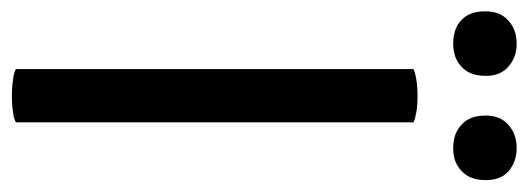

<svg xmlns="http://www.w3.org/2000/svg" viewBox="-310 -598 910 331"><g transform="rotate(90 145.5 -433.0)"><path d="M236.3 -868.2Q210.9 -868.2 195.3 -853.5Q179.7 -839.8 179.7 -814.5Q179.7 -787.1 195.3 -773.4Q210 -758.8 236.3 -758.8Q260.7 -758.8 275.4 -773.4Q291 -787.1 291 -815.4Q291 -840.8 275.4 -854.5Q258.8 -868.2 236.3 -868.2ZM55.7 -868.2Q31.2 -868.2 15.6 -853.5Q0 -839.8 0 -814.5Q0 -787.1 14.6 -773.4Q29.3 -758.8 55.7 -758.8Q81.1 -758.8 95.7 -773.4Q111.3 -787.1 111.3 -815.4Q111.3 -840.8 94.7 -854.5Q79.1 -868.2 55.7 -868.2ZM99.6 -4.9Q106.4 -1 118.2 0Q129.9 2 146.5 2Q162.1 2 173.8 0Q184.6 -1 191.4 -4.9Q191.4 -233.4 191.4 -690.4Q184.6 -693.4 173.8 -695.3Q162.1 -697.3 146.5 -697.3Q129.9 -697.3 118.2 -695.3Q106.4 -693.4 99.6 -690.4Q99.6 -656.2 99.6 -589.8Q99.6 -443.4 99.6 -4.9Z"/></g></svg>

Font: cl
Style: Regular
Weight: 400
Designer: Mitja Miklavcic
Version: Version 1.0